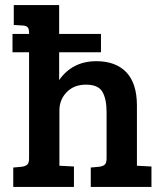

<svg xmlns="http://www.w3.org/2000/svg" viewBox="-20 -733 640 753"><path d="M376 -528H212V-419Q264 -493 358 -493Q434 -493 475.5 -449.5Q517 -406 517 -319V-83L574 -80V0H336V-76L369 -79Q384 -81 391 -87.5Q398 -94 398 -112V-293Q398 -345 381.5 -373Q365 -401 317.5 -401Q270 -401 241.5 -371.5Q213 -342 213 -300V-83L270 -80V0H32V-76L65 -79Q80 -81 87 -87.5Q94 -94 94 -112V-528H29V-600H94V-604Q94 -620 88.5 -626Q83 -632 69 -633L34 -635V-713H212V-600H376Z"/></svg>

Font: Bree Serif
Style: Regular
Weight: 400
Designer: Veronika Burian, Jos Scaglione
Foundry: TypeTogether
Version: Version 1.002